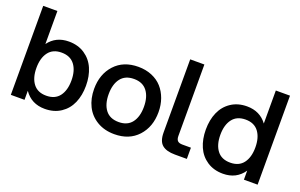

<svg xmlns="http://www.w3.org/2000/svg" viewBox="-87 -1084 2283 1460"><g transform="rotate(20 1054.5 -354.0)"><path d="M56.2 0V-720.2H170.9V-453.1Q229.5 -532.2 334 -532.2Q408.2 -532.2 462.4 -496.1Q516.6 -460 543.2 -398.9Q569.8 -337.9 569.8 -259.8Q569.8 -181.6 543.2 -120.6Q516.6 -59.6 462.4 -23.7Q408.2 12.2 334 12.2Q225.1 12.2 167 -73.2V0ZM310.1 -85.9Q380.9 -85.9 416.5 -132.8Q452.1 -179.7 452.1 -259.8Q452.1 -340.3 416.3 -387.2Q380.4 -434.1 310.1 -434.1Q240.2 -434.1 204.6 -387Q168.9 -339.8 168.9 -259.8Q168.9 -179.7 204.6 -132.8Q240.2 -85.9 310.1 -85.9Z M896.5 12.2Q815.9 12.2 756.1 -23.7Q696.3 -59.6 666 -120.6Q635.7 -181.6 635.7 -259.8Q635.7 -378.9 705.8 -455.6Q775.9 -532.2 896.5 -532.2Q956.5 -532.2 1006.1 -511.5Q1055.7 -490.7 1088.4 -454.1Q1121.1 -417.5 1138.9 -367.7Q1156.7 -317.9 1156.7 -259.8Q1156.7 -140.6 1086.7 -64.2Q1016.6 12.2 896.5 12.2ZM896.5 -85.9Q967.3 -85.9 1002.9 -132.8Q1038.6 -179.7 1038.6 -259.8Q1038.6 -340.3 1002.7 -387.2Q966.8 -434.1 896.5 -434.1Q825.2 -434.1 789.3 -387.2Q753.4 -340.3 753.4 -259.8Q753.4 -179.2 789.3 -132.6Q825.2 -85.9 896.5 -85.9Z M1245.6 -720.2H1360.4V-142.1Q1360.4 -115.2 1372.3 -103Q1384.3 -90.8 1411.6 -90.8H1480.5V0H1384.3Q1314.5 0 1280 -29.1Q1245.6 -58.1 1245.6 -128.9Z M2053.2 0H1942.4V-73.2Q1884.3 12.2 1775.4 12.2Q1701.2 12.2 1647 -23.7Q1592.8 -59.6 1566.2 -120.6Q1539.6 -181.6 1539.6 -259.8Q1539.6 -337.9 1566.2 -398.9Q1592.8 -460 1647 -496.1Q1701.2 -532.2 1775.4 -532.2Q1879.9 -532.2 1938.5 -453.1V-720.2H2053.2ZM1657.2 -259.8Q1657.2 -179.7 1692.9 -132.8Q1728.5 -85.9 1799.3 -85.9Q1869.1 -85.9 1904.8 -132.8Q1940.4 -179.7 1940.4 -259.8Q1940.4 -339.8 1904.8 -387Q1869.1 -434.1 1799.3 -434.1Q1729 -434.1 1693.1 -387.2Q1657.2 -340.3 1657.2 -259.8Z"/></g></svg>

Font: Aspekta 550
Style: Regular
Weight: 550
Designer: Ivo Dolenc
Version: Version 2.000